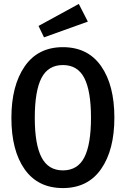

<svg xmlns="http://www.w3.org/2000/svg" viewBox="-20 -944 640 977"><path d="M300 13Q173 13 105.5 -82.5Q38 -178 38 -344Q38 -508 105.5 -606Q173 -704 300 -704Q427 -704 494.5 -607.5Q562 -511 562 -345Q562 -181 494.5 -84Q427 13 300 13ZM300 -613Q225 -613 191 -547Q157 -481 157 -344Q157 -209 191.5 -143Q226 -77 300 -77Q375 -77 409 -143Q443 -209 443 -345Q443 -481 409 -547Q375 -613 300 -613ZM427 -834 204 -754 176 -812 381 -924Z"/></svg>

Font: Fira Mono Medium
Style: Regular
Weight: 500
Designer: Carrois Corporate & Edenspiekermann AG
Foundry: Carrois Corporate GbR & Edenspiekermann AG
Version: Version 3.206